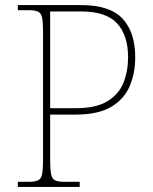

<svg xmlns="http://www.w3.org/2000/svg" viewBox="-20 -734 602 754"><path d="M50 0V-20H93Q118 -20 130 -26Q142 -32 145.5 -51Q149 -70 149 -108V-606Q149 -645 145.5 -663.5Q142 -682 130 -688Q118 -694 93 -694H50V-714H299Q412 -714 461.5 -660.5Q511 -607 511 -509Q511 -446 489 -395Q467 -344 416 -314Q365 -284 277 -284H177V-108Q177 -70 180.5 -51Q184 -32 196 -26Q208 -20 233 -20H293V0ZM276 -309Q357 -309 402 -336.5Q447 -364 465 -409.5Q483 -455 483 -509Q483 -595 440 -642Q397 -689 299 -689H177V-309Z"/></svg>

Font: Noto Rashi Hebrew Thin
Style: Regular
Weight: 250
Version: Version 1.006